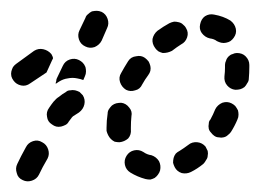

<svg xmlns="http://www.w3.org/2000/svg" viewBox="-24 -307 480 355"><path d="M54 -44Q46 -49 37 -46Q28 -43 24 -35Q14 -17 8 -4Q4 4 7 13Q9 22 18 26Q26 30 35 27Q44 24 48 16Q54 3 64 -14Q68 -22 65 -31Q62 -40 54 -44ZM210 -19Q205 -11 207 -2Q209 7 217 12Q230 20 245 24Q249 25 254 25Q258 24 262 22Q266 19 268 16Q271 12 272 8Q274 -1 270 -9Q265 -17 256 -20Q248 -21 241 -26Q233 -31 224 -29Q215 -27 210 -19ZM297 -15Q296 -11 296 -6Q297 -2 299 2Q303 10 312 13Q321 15 329 11Q341 5 352 -4Q355 -7 357 -11Q360 -15 360 -19Q361 -23 360 -28Q358 -32 356 -36Q350 -43 341 -44Q331 -45 324 -39Q316 -33 308 -28Q304 -26 301 -23Q298 -19 297 -15ZM215 -108Q209 -116 200 -117Q196 -117 191 -116Q187 -115 183 -112Q180 -109 178 -106Q175 -102 175 -97Q173 -84 173 -71Q173 -68 173 -65Q174 -61 176 -57Q178 -53 181 -50Q184 -47 188 -45Q193 -44 197 -44Q206 -45 213 -51Q219 -58 218 -68Q218 -69 218 -71Q218 -82 219 -92Q221 -101 215 -108ZM362 -69Q363 -65 366 -62Q369 -58 372 -56Q376 -53 381 -53Q385 -52 389 -53Q394 -54 397 -57Q401 -60 403 -63Q410 -74 415 -86Q417 -90 417 -95Q417 -99 416 -103Q414 -107 411 -111Q408 -114 404 -116Q396 -120 387 -117Q378 -113 374 -105Q370 -95 365 -86Q362 -83 362 -78Q361 -74 362 -69ZM111 -92Q117 -96 122 -99Q130 -105 132 -114Q134 -123 129 -131Q126 -134 123 -137Q119 -139 115 -140Q110 -141 106 -140Q101 -140 98 -137Q91 -133 85 -128Q80 -125 75 -119Q71 -114 67 -108Q61 -100 63 -91Q64 -82 72 -77Q76 -74 80 -73Q84 -72 89 -73Q93 -74 97 -76Q101 -78 103 -82Q107 -87 109 -90Q110 -91 111 -92Q111 -92 111 -92ZM254 -185Q253 -189 251 -193Q248 -197 244 -200Q237 -205 228 -203Q218 -202 213 -194Q206 -183 200 -172Q195 -164 198 -155Q201 -146 209 -141Q217 -137 226 -140Q235 -142 239 -151Q244 -160 250 -168Q253 -172 254 -176Q255 -181 254 -185ZM396 -149Q402 -142 411 -141Q416 -141 420 -142Q424 -143 428 -146Q431 -149 433 -153Q436 -157 436 -161Q437 -172 437 -183V-187Q437 -196 430 -203Q424 -209 414 -209Q410 -209 406 -207Q402 -206 399 -203Q395 -199 394 -195Q392 -191 392 -187V-182Q392 -174 391 -166Q390 -156 396 -149ZM73 -203Q72 -205 71 -207Q65 -214 56 -216Q47 -218 39 -213L6 -189Q3 -187 0 -183Q-2 -179 -3 -175Q-4 -171 -3 -166Q-2 -162 1 -158Q6 -151 15 -149Q24 -147 32 -153L62 -173L72 -195Q73 -197 74 -199Q74 -201 73 -203ZM81 -162 92 -185Q96 -194 105 -197Q114 -200 122 -196Q126 -194 129 -191Q132 -188 134 -183Q135 -179 135 -175Q135 -170 133 -166L130 -159Q125 -161 119 -162Q110 -164 101 -162Q93 -161 85 -156Q82 -154 79 -152Q79 -155 80 -157Q80 -160 81 -162ZM320 -255Q318 -259 314 -262Q311 -265 306 -266Q302 -267 298 -267Q293 -266 289 -264Q278 -258 267 -250Q260 -244 258 -235Q257 -226 263 -218Q265 -215 269 -212Q273 -210 277 -209Q282 -209 286 -210Q290 -211 294 -213Q303 -220 311 -225Q319 -229 322 -238Q325 -247 320 -255ZM134 -221Q142 -217 151 -220Q160 -224 164 -232L174 -255Q178 -263 175 -272Q172 -281 164 -285Q159 -287 155 -287Q151 -287 146 -286Q142 -284 139 -281Q135 -278 134 -274L123 -251Q119 -243 122 -234Q125 -225 134 -221ZM394 -228Q399 -229 402 -231Q406 -234 408 -237Q414 -245 412 -254Q410 -263 402 -269Q389 -277 372 -280Q363 -282 355 -277Q348 -272 346 -262Q344 -253 349 -246Q355 -238 364 -236Q372 -235 377 -231Q381 -229 385 -228Q390 -227 394 -228Z"/></svg>

Font: FRB American Cursive Guidelines Dashed Extrabold
Style: Bold Italic
Weight: 800
Italic angle: -25°
Version: Version 2.0;Modular Font Editor K font №1